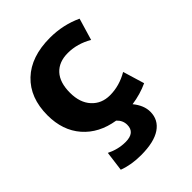

<svg xmlns="http://www.w3.org/2000/svg" viewBox="-213 -643 976 976"><g transform="rotate(-45 275.0 -155.0)"><path d="M459 -144 494 -28Q440 -3 377 6Q414 51 414 97Q414 155 366 187.5Q318 220 224 220Q154 220 99 199L113 92Q163 117 216 117Q284 117 284 61Q284 29 259 6Q153 -11 92 -81Q31 -151 31 -260Q31 -386 107 -458Q183 -530 319 -530Q412 -530 494 -492L459 -374Q396 -411 328 -411Q264 -411 228.5 -372.5Q193 -334 193 -260Q193 -189 230.5 -148Q268 -107 328 -107Q396 -107 459 -144Z"/></g></svg>

Font: Mplus 1p ExtraBold
Style: Regular
Weight: 800
Version: Version 1.061